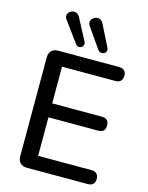

<svg xmlns="http://www.w3.org/2000/svg" viewBox="-137 -1033 863 1117"><g transform="rotate(15 294.5 -474.0)"><path d="M138 0Q111 0 96.5 -14.5Q82 -29 82 -56V-649Q82 -676 96.5 -690.5Q111 -705 138 -705H503Q524 -705 535 -694.5Q546 -684 546 -664Q546 -643 535 -632Q524 -621 503 -621H182V-400H481Q503 -400 513.5 -389Q524 -378 524 -358Q524 -337 513.5 -326.5Q503 -316 481 -316H182V-84H503Q524 -84 535 -73Q546 -62 546 -42Q546 -21 535 -10.5Q524 0 503 0ZM360 -771 278 -889Q268 -903 269.5 -915Q271 -927 279.5 -935.5Q288 -944 300 -947Q312 -950 324 -945Q336 -940 344 -925L409 -795Q414 -784 410.5 -774.5Q407 -765 398 -760.5Q389 -756 379 -758Q369 -760 360 -771ZM227 -769 139 -889Q128 -903 129 -915Q130 -927 138 -935.5Q146 -944 158 -947Q170 -950 182 -945.5Q194 -941 202 -926L270 -797Q276 -786 273 -776Q270 -766 262 -761Q254 -756 244 -757.5Q234 -759 227 -769Z"/></g></svg>

Font: Nunito SemiBold
Style: Regular
Weight: 600
Designer: Vernon Adams
Foundry: Vernon Adams
Version: Version 3.602